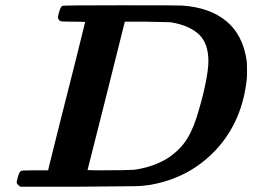

<svg xmlns="http://www.w3.org/2000/svg" viewBox="-20 -706 978 726"><path d="M162 -62Q162 -63 166 -79.5Q170 -96 179 -131.5Q188 -167 198 -208Q199 -210 268 -485L302 -623Q287 -624 258 -624Q215 -624 209 -626Q202 -629 199 -639Q199 -644 203 -659Q209 -681 216 -684Q222 -686 437 -686Q662 -686 668 -685Q774 -678 837 -625Q899 -573 913 -475Q914 -469 914 -434Q914 -411 913 -406Q896 -247 797 -140Q697 -33 548 -7Q513 -2 494 -2Q488 -2 279 0H58Q48 -4 43 -15Q43 -20 47 -35Q53 -57 60 -60Q66 -62 113 -62ZM624 -622Q622 -622 532 -624H452L382 -344L311 -63Q328 -62 363 -62Q457 -62 487 -64Q560 -74 616 -109Q663 -141 688 -182Q714 -224 733 -294Q750 -352 758 -395Q768 -445 768 -475Q768 -543 731 -577Q694 -611 624 -622Z"/></svg>

Font: KaTeX_Math
Style: Bold Italic
Weight: 700
Version: Version